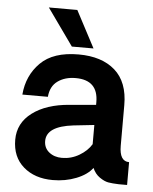

<svg xmlns="http://www.w3.org/2000/svg" viewBox="-54 -795 673 847"><g transform="rotate(5 283.0 -371.5)"><path d="M340 -587H244L128 -750H254ZM497 -170Q497 -101 540 -101V0Q537 0 530 0Q523 0 516 0Q509 0 503 0Q474 -1 456.5 -4Q439 -7 418 -21.5Q397 -36 386 -62Q363 -31 315 -12Q267 7 211 7Q131 7 81 -36.5Q31 -80 31 -156Q31 -230 92.5 -276Q154 -322 256 -330L373 -340V-352Q373 -450 273 -450Q226 -450 194 -427Q162 -404 158 -357H45Q52 -442 108.5 -498.5Q165 -555 277 -555Q380 -555 438.5 -503.5Q497 -452 497 -350ZM373 -166V-251L281 -241Q163 -227 163 -162Q163 -131 186 -112.5Q209 -94 243 -94Q284 -94 319.5 -115Q355 -136 373 -166Z"/></g></svg>

Font: Oakes Grotesk
Style: Bold
Weight: 600
Designer: Samuel Oakes
Foundry: Samuel Oakes
Version: Version 1.000;PS 001.000;hotconv 1.0.88;makeotf.lib2.5.64775